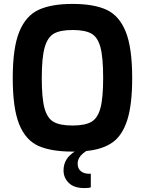

<svg xmlns="http://www.w3.org/2000/svg" viewBox="-20 -767 739 979"><path d="M376 68Q376 92 392 105.5Q408 119 434 119H443V188Q434 192 411 192Q357 192 330.5 165.5Q304 139 304 102Q304 41 361 6H350Q241 6 176 -23Q111 -52 78 -133Q45 -214 45 -369Q45 -524 78.5 -605.5Q112 -687 177 -717Q242 -747 350 -747Q459 -747 523.5 -717Q588 -687 621 -605.5Q654 -524 654 -369Q654 -232 628.5 -153.5Q603 -75 552.5 -40Q502 -5 420 3Q397 18 386.5 33.5Q376 49 376 68ZM350 -127Q413 -127 445.5 -145.5Q478 -164 492 -215.5Q506 -267 506 -369Q506 -475 492 -526.5Q478 -578 445.5 -596Q413 -614 350 -614Q288 -614 255.5 -596Q223 -578 208 -526Q193 -474 193 -369Q193 -266 207 -215Q221 -164 253.5 -145.5Q286 -127 350 -127Z"/></svg>

Font: Exo
Style: Bold
Weight: 700
Designer: Natanael Gama
Foundry: Natanael Gama
Version: Version 1.500; ttfautohint (v1.6)